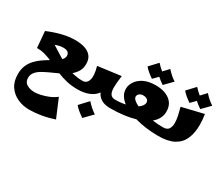

<svg xmlns="http://www.w3.org/2000/svg" viewBox="-166 -1084 2252 1941"><g transform="rotate(30 960.0 -113.0)"><path d="M306 422Q235 422 172 394Q109 366 69.5 309.5Q30 253 30 166Q30 108 49 64.5Q68 21 99 -12Q130 -45 167 -70.5Q204 -96 240 -117Q199 -135 156.5 -146.5Q114 -158 66 -158L50 -347Q135 -383 213.5 -402Q292 -421 364 -421Q427 -421 475 -405.5Q523 -390 550.5 -356Q578 -322 578 -266Q578 -217 557.5 -181Q537 -145 503 -117Q533 -109 564.5 -104.5Q596 -100 630 -100L650 -50L630 0Q557 0 498.5 -14Q440 -28 390 -49Q345 -28 300.5 -8Q256 12 219 33.5Q182 55 160 83Q138 111 138 148Q138 197 175.5 219.5Q213 242 267 242Q294 242 334.5 233.5Q375 225 420 207Q465 189 504 159L594 372Q509 400 438.5 411Q368 422 306 422ZM294 -294Q256 -294 204 -275Q239 -254 273.5 -231.5Q308 -209 344 -188Q355 -200 361.5 -213Q368 -226 368 -241Q368 -264 351.5 -279Q335 -294 294 -294Z M630 0V-100Q679 -100 695 -153Q711 -206 682 -305L950 -340Q943 -291 940.5 -258Q938 -225 938 -202Q938 -149 955.5 -124.5Q973 -100 1010 -100L1030 -50L1010 0Q888 0 847 -90Q818 -47 761 -23.5Q704 0 630 0ZM816 226Q787 207 758.5 184Q730 161 710 136L801 38Q826 66 851 88Q876 110 908 132Z M1010 0V-100Q1042 -100 1072 -103Q1102 -106 1129 -112Q1092 -140 1071 -174.5Q1050 -209 1050 -251Q1050 -294 1077 -335.5Q1104 -377 1158.5 -404.5Q1213 -432 1297 -432Q1398 -432 1459.5 -386Q1521 -340 1521 -255Q1521 -210 1501.5 -173.5Q1482 -137 1446 -108Q1475 -104 1506 -102Q1537 -100 1570 -100L1590 -50L1570 0Q1504 0 1433.5 -8.5Q1363 -17 1297 -36Q1237 -18 1164 -9Q1091 0 1010 0ZM1175 -231Q1175 -214 1194.5 -195.5Q1214 -177 1250 -160Q1301 -195 1301 -233Q1301 -255 1283 -267.5Q1265 -280 1238 -280Q1208 -280 1191.5 -265Q1175 -250 1175 -231ZM1228 -469Q1200 -487 1173.5 -509Q1147 -531 1127 -555L1214 -648Q1230 -630 1246 -614.5Q1262 -599 1280 -585L1339 -648Q1362 -622 1386 -600.5Q1410 -579 1441 -559L1353 -469Q1335 -481 1316.5 -495Q1298 -509 1282 -524Z M1570 0V-100Q1617 -100 1634.5 -127.5Q1652 -155 1652 -197Q1652 -236 1641.5 -282Q1631 -328 1620 -369L1870 -429Q1875 -397 1877.5 -366Q1880 -335 1880 -306Q1880 -211 1849.5 -142Q1819 -73 1751 -36.5Q1683 0 1570 0ZM1679 -448Q1651 -466 1624.5 -488Q1598 -510 1578 -534L1665 -627Q1681 -609 1697 -593.5Q1713 -578 1731 -564L1790 -627Q1813 -601 1837 -579.5Q1861 -558 1892 -538L1804 -448Q1786 -460 1767.5 -474Q1749 -488 1733 -503Z"/></g></svg>

Font: Marhey ExtraBold
Style: Regular
Weight: 800
Designer: Nur Syamsi & Bustanul Arifin
Foundry: Namelatype
Version: Version 1.000; ttfautohint (v1.8.4.7-5d5b)